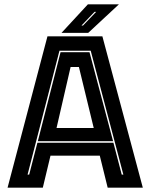

<svg xmlns="http://www.w3.org/2000/svg" viewBox="-20 -868 696 888"><path d="M15 0 199.5 -700H453.5L640.5 0H478L441.5 -148H213.5L178 0ZM107.5 -60.5H115L153 -208H504.5L543 -60.5H550.5L399.5 -633.5H255ZM155 -215 260 -626.5H394L503 -215ZM241.5 -276H413.5L345 -558H306.5ZM264.5 -716 386.5 -848H530L388 -716ZM357 -750H364L424.5 -813H417Z"/></svg>

Font: Tourney ExtraBold
Style: Regular
Weight: 800
Designer: Tyler Finck
Foundry: Etcetera Type Co
Version: Version 1.015